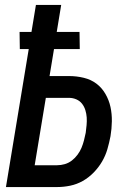

<svg xmlns="http://www.w3.org/2000/svg" viewBox="-20 -755 540 775"><path d="M4 0 96 -557H60L59 -626H107L125 -735H227L209 -626H301L302 -557H198L180 -448H259Q289 -448 318 -441Q347 -434 369 -417.5Q391 -401 405.5 -376Q420 -351 426 -323Q432 -295 431.5 -265Q431 -235 426 -205Q421 -179 413.5 -153Q406 -127 392 -103Q378 -79 358 -58.5Q338 -38 314 -24.5Q290 -11 263.5 -5.5Q237 0 211 0ZM210 -88Q226 -88 241.5 -92.5Q257 -97 270 -107Q283 -117 293 -130.5Q303 -144 309 -158.5Q315 -173 319 -188.5Q323 -204 326 -219Q328 -234 329.5 -250Q331 -266 330 -281Q329 -296 324.5 -310.5Q320 -325 311 -336.5Q302 -348 288 -354Q274 -360 259 -360H165L120 -88Z"/></svg>

Font: Iosevka Curly Semibold
Style: Italic
Weight: 600
Italic angle: -9°
Monospace: yes
Designer: Belleve Invis
Foundry: Belleve Invis
Version: Version 22.1.2; ttfautohint (v1.8.4)